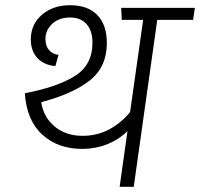

<svg xmlns="http://www.w3.org/2000/svg" viewBox="-20 -715 766 735"><path d="M719 -639H582L492 0H438L468 -213Q434 -180 389.5 -162.5Q345 -145 295 -145Q202 -145 142 -199.5Q82 -254 75 -358Q196 -381 265 -423Q334 -465 334 -552Q334 -597 311.5 -622.5Q289 -648 248 -648Q206 -648 180 -624Q154 -600 154 -565Q154 -539 167.5 -523.5Q181 -508 204 -505L192 -462Q148 -466 123 -493Q98 -520 98 -564Q98 -622 140.5 -658.5Q183 -695 248 -695Q317 -695 353 -657Q389 -619 389 -551Q389 -458 323 -406.5Q257 -355 138 -324Q146 -267 189 -231Q232 -195 296 -195Q352 -195 398.5 -220Q445 -245 478 -286L528 -639H446L444 -685H726Z"/></svg>

Font: FiraGO Light
Style: Italic
Weight: 300
Italic angle: -8°
Designer: bBox Type GmbH
Foundry: bBox Type GmbH
Version: Version 1.001